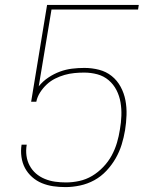

<svg xmlns="http://www.w3.org/2000/svg" viewBox="-20 -755 640 783"><path d="M247 8Q221 8 197 4.5Q173 1 151 -8Q129 -17 111 -33Q93 -49 82 -69.5Q71 -90 67.5 -115Q64 -140 68 -165H89Q85 -142 88 -120Q91 -98 101 -79.5Q111 -61 126.5 -47.5Q142 -34 162.5 -25.5Q183 -17 205 -14Q227 -11 249 -11Q276 -11 303.5 -17Q331 -23 355.5 -37.5Q380 -52 401 -74Q422 -96 435.5 -121Q449 -146 457 -173Q465 -200 469 -227Q474 -255 475 -283Q476 -311 471.5 -337.5Q467 -364 455 -387.5Q443 -411 423 -428Q403 -445 377 -452Q351 -459 323 -459Q303 -459 283 -457Q263 -455 243.5 -449.5Q224 -444 205 -434.5Q186 -425 170.5 -410.5Q155 -396 143.5 -378Q132 -360 128 -340H107L172 -735H546L543 -716H190L138 -403Q155 -424 177.5 -439Q200 -454 224.5 -463Q249 -472 274 -475Q299 -478 324 -478Q355 -478 384 -470.5Q413 -463 435.5 -445Q458 -427 472 -401Q486 -375 491.5 -346Q497 -317 496 -286Q495 -255 490 -224Q485 -194 476 -165Q467 -136 451.5 -109Q436 -82 414 -58.5Q392 -35 364.5 -20Q337 -5 306.5 1.5Q276 8 247 8Z"/></svg>

Font: Iosevka Aile Thin
Style: Italic
Weight: 100
Italic angle: -9°
Designer: Belleve Invis
Foundry: Belleve Invis
Version: Version 31.1.0; ttfautohint (v1.8.4)